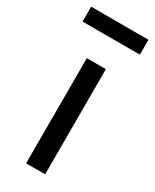

<svg xmlns="http://www.w3.org/2000/svg" viewBox="-191 -786 678 838"><g transform="rotate(30 148.0 -367.0)"><path d="M100 0V-530H196V0ZM4 -659V-734H293V-659Z"/></g></svg>

Font: Orienta
Style: Regular
Weight: 400
Designer: Eduardo Rodriguez Tunni
Foundry: Eduardo Rodriguez Tunni
Version: Version 1.002; ttfautohint (v1.8.4.7-5d5b);gftools[0.9.23]